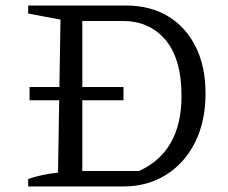

<svg xmlns="http://www.w3.org/2000/svg" viewBox="-20 -675 826 695"><path d="M436 -655Q524 -655 588.5 -616Q653 -577 688.5 -505.5Q724 -434 724 -337Q724 -236 686.5 -160.5Q649 -85 581.5 -42.5Q514 0 426 0H82V-27Q105 -35 132 -41Q159 -47 190 -50L199 -604L82 -626V-655ZM483 -56Q559 -90 598 -158Q637 -226 637 -327Q637 -398 621.5 -449Q606 -500 577 -533Q548 -566 510 -582.5Q472 -599 426 -599H243L278 -633V-22L243 -56ZM87 -360H427V-312H87Z"/></svg>

Font: Piazzolla Thin
Style: Regular
Weight: 400
Version: Version 2.001